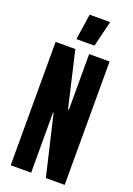

<svg xmlns="http://www.w3.org/2000/svg" viewBox="-166 -944 696 1006"><g transform="rotate(20 182.5 -441.5)"><path d="M32 0V-688H142L214 -378H219V-688H333V0H228L149 -336H146V0ZM130 -739V-744L151 -883H264V-878L230 -739Z"/></g></svg>

Font: Saira Ultra Condensed ExtraBold
Style: Regular
Weight: 800
Width: 1
Designer: Hector Gatti with collaboration of the Omnibus-Type team
Foundry: Omnibus-Type
Version: Version 1.001; ttfautohint (v1.8)